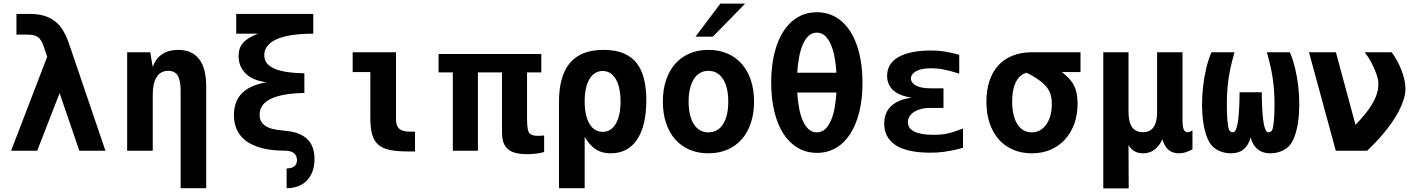

<svg xmlns="http://www.w3.org/2000/svg" viewBox="-20 -837 7867 1066"><path d="M242.2 -522 222.2 -580.1Q215.8 -598.1 208.7 -610.6Q201.7 -623 190.9 -630.9Q180.2 -638.7 164.6 -641.8Q148.9 -645 126 -645H71.3V-759.8H144.5Q189 -759.8 223.1 -750Q257.3 -740.2 283.7 -720.2Q310.1 -700.2 329.1 -669.2Q348.1 -638.2 362.8 -595.7L565.4 0H420.4L311 -319.8L186.5 0H41.5Z M982.9 -333Q982.9 -390.6 966.6 -417.2Q950.2 -443.8 914.6 -443.8Q871.6 -443.8 849.9 -409.4Q828.1 -375 828.1 -313V0H686V-546.9H814L828.1 -464.8Q843.8 -512.2 880.6 -536.1Q917.5 -560.1 969.7 -560.1Q1045.9 -560.1 1085.4 -509Q1125 -458 1125 -355V208H982.9Z M1571.3 98.1Q1588.4 98.1 1599.4 94.2Q1610.4 90.3 1616.9 83.7Q1623.5 77.1 1626.2 69.1Q1628.9 61 1628.9 52.2Q1628.9 42 1625.7 33Q1622.6 23.9 1615.7 16.8Q1608.9 9.8 1597.9 5.4Q1586.9 1 1571.3 0Q1563 -0.5 1546.1 -0.7Q1529.3 -1 1507.3 -2.7Q1485.4 -4.4 1459.7 -9Q1434.1 -13.7 1408.7 -22.5Q1383.3 -31.2 1359.9 -45.2Q1336.4 -59.1 1318.4 -80.3Q1300.3 -101.6 1289.6 -130.6Q1278.8 -159.7 1278.8 -198.7Q1278.8 -272.9 1322.5 -318.4Q1366.2 -363.8 1460 -380.4Q1383.8 -389.6 1344.2 -428.5Q1304.7 -467.3 1304.7 -526.4Q1304.7 -548.3 1310.5 -565.9Q1316.4 -583.5 1329.1 -598.4Q1341.8 -613.3 1362.3 -626Q1382.8 -638.7 1412.1 -649.9H1291.5V-759.8H1719.2V-649.9Q1583.5 -649.9 1515.4 -618.9Q1447.3 -587.9 1447.3 -530.8Q1447.3 -506.8 1459.7 -488.8Q1472.2 -470.7 1499 -458Q1525.9 -445.3 1568.1 -438.2Q1610.4 -431.2 1669.9 -429.7V-320.8Q1547.9 -318.8 1484.6 -288.8Q1421.4 -258.8 1421.4 -199.7Q1421.4 -171.9 1434.8 -155.3Q1448.2 -138.7 1469.7 -129.4Q1491.2 -120.1 1517.8 -116.2Q1544.4 -112.3 1571.3 -109.9Q1647 -102.5 1686.5 -64.2Q1726.1 -25.9 1726.1 46.4Q1726.1 85 1714.8 115Q1703.6 145 1683.3 165.8Q1663.1 186.5 1634.5 197.3Q1606 208 1571.3 208Z M2246.1 3.9Q2184.6 3.9 2144 -4.6Q2103.5 -13.2 2079.6 -34.4Q2055.7 -55.7 2045.9 -91.3Q2036.1 -127 2036.1 -181.2V-437H1938V-546.9H2178.7V-174.3Q2178.7 -138.2 2196.8 -122.1Q2214.8 -106 2255.9 -106H2284.2V3.9H2246.1Z M2905.3 19Q2884.3 19 2868.2 16.8Q2852.1 14.6 2837.9 10.7Q2821.8 5.9 2812 -0.2Q2802.2 -6.3 2795.4 -13.2Q2788.6 -20 2783.2 -28.8Q2777.8 -37.6 2773.9 -49.8Q2767.1 -71.8 2767.1 -113.8V-435.1H2633.3V0H2494.1V-435.1H2415V-537.1H2985.4V-435.1H2906.2V-176.8Q2906.2 -158.7 2907.2 -145.8Q2908.2 -132.8 2909.7 -123.5Q2911.1 -114.3 2913.3 -108.2Q2915.5 -102.1 2918.5 -98.6Q2930.2 -83 2964.4 -83Q2970.7 -83 2975.8 -83Q2981 -83 2984.9 -83.5L3001 -85V6.8Q2981 13.2 2955.6 16.1Q2943.4 17.6 2930.4 18.3Q2917.5 19 2905.3 19Z M3083.5 -269.5Q3083.5 -416.5 3144.8 -488.3Q3206.1 -560.1 3331.1 -560.1Q3397 -560.1 3442.1 -541Q3487.3 -522 3515.4 -485.8Q3543.5 -449.7 3555.9 -397.5Q3568.4 -345.2 3568.4 -279.3Q3568.4 -207.5 3554.9 -152.6Q3541.5 -97.7 3516.1 -60.5Q3490.7 -23.4 3454.1 -4.6Q3417.5 14.2 3371.1 14.2Q3345.7 14.2 3325 8.5Q3304.2 2.9 3286.9 -8.5Q3269.5 -20 3254.6 -37.1Q3239.7 -54.2 3226.1 -77.1V208H3083.5ZM3326.2 -105Q3372.6 -105 3398.9 -149.9Q3412.1 -172.4 3418.7 -203.4Q3425.3 -234.4 3425.3 -273.4Q3425.3 -313.5 3418.5 -345Q3411.6 -376.5 3398.9 -398.2Q3386.2 -419.9 3367.9 -431.4Q3349.6 -442.9 3326.2 -442.9Q3302.7 -442.9 3284.2 -431.4Q3265.6 -419.9 3252.7 -397.9Q3239.7 -376 3232.9 -344.7Q3226.1 -313.5 3226.1 -273.9Q3226.1 -234.4 3232.9 -203.1Q3239.7 -171.9 3252.7 -149.9Q3265.6 -127.9 3284.2 -116.5Q3302.7 -105 3326.2 -105Z M3979.5 -816.9H4117.2L3937.5 -633.3H3841.3ZM3913.1 14.2Q3855 14.2 3808.3 -5.9Q3761.7 -25.9 3728.8 -63.2Q3695.8 -100.6 3678 -153.8Q3660.2 -207 3660.2 -272.9Q3660.2 -338.9 3678 -392.1Q3695.8 -445.3 3728.8 -482.7Q3761.7 -520 3808.3 -540Q3855 -560.1 3913.1 -560.1Q3971.2 -560.1 4018.1 -540Q4064.9 -520 4097.9 -482.7Q4130.9 -445.3 4148.7 -392.1Q4166.5 -338.9 4166.5 -272.9Q4166.5 -207 4148.7 -153.8Q4130.9 -100.6 4097.9 -63.2Q4064.9 -25.9 4018.1 -5.9Q3971.2 14.2 3913.1 14.2ZM3913.1 -102.1Q3939 -102.1 3959.5 -113.5Q3980 -125 3994.1 -147Q4008.3 -168.9 4015.9 -200.7Q4023.4 -232.4 4023.4 -272.9Q4023.4 -313 4015.9 -344.7Q4008.3 -376.5 3994.1 -398.4Q3980 -420.4 3959.5 -432.1Q3939 -443.8 3913.1 -443.8Q3887.2 -443.8 3866.9 -432.1Q3846.7 -420.4 3832.5 -398.4Q3818.4 -376.5 3810.8 -344.7Q3803.2 -313 3803.2 -272.9Q3803.2 -232.4 3810.8 -200.7Q3818.4 -168.9 3832.5 -147Q3846.7 -125 3866.9 -113.5Q3887.2 -102.1 3913.1 -102.1Z M4515.6 11.7Q4457.5 11.7 4410.4 -15.6Q4363.3 -43 4330.3 -93.5Q4297.4 -144 4279.5 -216.3Q4261.7 -288.6 4261.7 -378.9Q4261.7 -468.8 4279.5 -541Q4297.4 -613.3 4330.3 -664.1Q4363.3 -714.8 4410.2 -741.9Q4457 -769 4515.1 -769Q4573.2 -769 4620.1 -741.9Q4667 -714.8 4700 -664.1Q4732.9 -613.3 4750.7 -540.8Q4768.6 -468.3 4768.6 -377.9Q4768.6 -286.6 4750.7 -215.3Q4732.9 -144 4700.7 -93.8Q4667.5 -42.5 4620.8 -15.4Q4574.2 11.7 4515.6 11.7ZM4624 -433.1Q4621.1 -480.5 4613.3 -521.2Q4605.5 -562 4592.3 -591.8Q4579.1 -621.6 4560.1 -638.7Q4541 -655.8 4515.1 -655.8Q4489.3 -655.8 4470.2 -638.7Q4451.2 -621.6 4438 -591.8Q4424.8 -562 4417 -521.2Q4409.2 -480.5 4406.2 -433.1ZM4515.1 -102.1Q4541.5 -102.1 4560.8 -119.6Q4580.1 -137.2 4593.3 -167.5Q4606.4 -197.8 4613.8 -237.8Q4621.1 -277.8 4624 -323.2H4406.2Q4409.2 -277.8 4416.5 -237.8Q4423.8 -197.8 4437 -167.5Q4450.2 -137.2 4469.5 -119.6Q4488.8 -102.1 4515.1 -102.1Z M5144.5 10.7Q5017.1 10.7 4953.1 -30.8Q4889.2 -72.3 4889.2 -150.9Q4889.2 -211.4 4927.5 -247.8Q4965.8 -284.2 5041.5 -294.9Q4973.6 -304.7 4939.5 -335.7Q4905.3 -366.7 4905.3 -416.5Q4905.3 -448.7 4920.4 -474.9Q4935.5 -501 4966.1 -519Q4996.6 -537.1 5042.5 -546.9Q5088.4 -556.6 5149.9 -556.6Q5170.4 -556.6 5187.3 -555.4Q5204.1 -554.2 5221.7 -551.5Q5239.3 -548.8 5259.3 -544.2Q5279.3 -539.6 5305.7 -533.2V-428.2Q5279.8 -436.5 5258.3 -442.1Q5236.8 -447.8 5218.3 -451.4Q5199.7 -455.1 5183.1 -456.5Q5166.5 -458 5150.9 -458Q5094.7 -458 5066.2 -441.7Q5037.6 -425.3 5037.6 -401.4Q5037.6 -377.4 5065.4 -362.1Q5093.3 -346.7 5144.5 -346.7H5218.3V-237.8H5144.5Q5114.7 -237.8 5091.8 -231.4Q5068.8 -225.1 5053 -214.4Q5037.1 -203.6 5028.8 -189.2Q5020.5 -174.8 5020.5 -158.7Q5020.5 -144 5027.8 -131.1Q5035.2 -118.2 5052.2 -108.6Q5069.3 -99.1 5096.7 -93.8Q5124 -88.4 5164.6 -88.4Q5184.1 -88.4 5202.1 -89.8Q5220.2 -91.3 5239.3 -95.5Q5258.3 -99.6 5279.5 -106.4Q5300.8 -113.3 5326.7 -123.5V-16.6Q5295.4 -7.8 5269.5 -2.4Q5243.7 2.9 5221.7 5.9Q5199.7 8.8 5180.9 9.8Q5162.1 10.7 5144.5 10.7Z M5708.5 14.2Q5651.4 14.2 5604.7 -5.9Q5558.1 -25.9 5525.1 -63.2Q5492.2 -100.6 5474.4 -153.8Q5456.5 -207 5456.5 -272.9Q5456.5 -334.5 5472.7 -385Q5488.8 -435.5 5520.5 -471.4Q5552.2 -507.3 5599.6 -527.1Q5647 -546.9 5709.5 -546.9H5979V-437H5875.5Q5898.9 -419.4 5915.5 -401.4Q5932.1 -383.3 5942.6 -362.5Q5953.1 -341.8 5958 -317.1Q5962.9 -292.5 5962.9 -262.2Q5962.9 -202.1 5945.1 -151.4Q5927.2 -100.6 5894 -63.7Q5860.8 -26.9 5814 -6.3Q5767.1 14.2 5708.5 14.2ZM5708.5 -102.1Q5734.9 -102.1 5755.6 -114.5Q5776.4 -127 5790.8 -148.4Q5805.2 -169.9 5812.5 -198.7Q5819.8 -227.5 5819.8 -260.7Q5819.8 -282.7 5815.9 -301.5Q5812 -320.3 5802 -337.6Q5792 -355 5774.9 -371.1Q5757.8 -387.2 5731.4 -404.3Q5721.2 -411.1 5706.3 -419.4Q5691.4 -427.7 5679.2 -433.1Q5647 -423.8 5628.9 -396.5Q5614.7 -375.5 5607.2 -344.7Q5599.6 -314 5599.6 -272.9Q5599.6 -232.4 5607.2 -200.7Q5614.7 -168.9 5628.9 -147Q5643.1 -125 5663.3 -113.5Q5683.6 -102.1 5708.5 -102.1Z M6105.5 -546.9H6245.6V-214.8Q6245.6 -103 6325.7 -103Q6404.3 -103 6404.3 -214.8V-546.9H6545.4V-168Q6545.4 -134.3 6552.2 -118.2Q6558.6 -103 6573.7 -103Q6586.4 -103 6600.6 -113.8V-7.8Q6579.6 3.4 6561.5 8.8Q6543.5 14.2 6526.4 14.2Q6491.2 14.2 6469 -3.9Q6446.8 -22 6433.6 -63Q6415.5 -24.9 6388.7 -5.4Q6361.8 14.2 6327.6 14.2Q6271 14.2 6245.6 -32.2L6246.6 209H6105.5Z M6814.5 14.2Q6782.2 14.2 6754.9 2.9Q6727.5 -8.3 6710.4 -26.4Q6691.4 -46.4 6679 -81.5Q6666.5 -116.7 6660.2 -161.1Q6653.8 -205.6 6653.8 -255.9Q6653.8 -306.2 6659.7 -357.4Q6665.5 -408.7 6677 -457.3Q6688.5 -505.9 6706.1 -546.9H6834Q6822.8 -507.3 6814.7 -472.4Q6806.6 -437.5 6801.5 -403.1Q6796.4 -368.7 6793.9 -333Q6791.5 -297.4 6791.5 -256.8Q6791.5 -232.9 6792.2 -210.2Q6793 -187.5 6794.7 -168.7Q6796.4 -149.9 6798.8 -136Q6801.3 -122.1 6804.2 -115.7Q6810.1 -103 6825.7 -102.1Q6860.8 -102.1 6862.3 -324.7H6985.4Q6986.8 -102.1 7022 -102.1Q7037.6 -103 7043.5 -115.7Q7046.4 -122.1 7048.8 -136Q7051.3 -149.9 7053 -168.7Q7054.7 -187.5 7055.4 -210.2Q7056.2 -232.9 7056.2 -256.8Q7056.2 -297.4 7053.7 -333Q7051.3 -368.7 7046.1 -403.1Q7041 -437.5 7033 -472.4Q7024.9 -507.3 7013.7 -546.9H7141.6Q7159.2 -505.4 7170.9 -456.1Q7182.6 -406.7 7188.2 -355.5Q7193.8 -304.2 7193.6 -253.9Q7193.4 -203.6 7187 -159.7Q7180.7 -115.7 7168.2 -81.1Q7155.8 -46.4 7137.2 -26.4Q7118.7 -6.8 7090.8 3.7Q7063 14.2 7032.7 14.2Q6948.2 14.2 6923.8 -73.2Q6899.4 14.2 6814.5 14.2Z M7247.6 -546.9H7397L7505.9 -144Q7533.7 -172.9 7556.9 -200.9Q7580.1 -229 7596.9 -256.8Q7613.8 -284.7 7623.3 -312.7Q7632.8 -340.8 7632.8 -370.1Q7632.8 -381.3 7630.9 -393.6Q7628.9 -405.8 7622.1 -425.3Q7616.2 -441.9 7608.9 -458.7Q7601.6 -475.6 7593 -491.5Q7584.5 -507.3 7575.2 -521.5Q7565.9 -535.6 7556.6 -546.9H7706.5Q7722.7 -525.4 7736.8 -499.8Q7751 -474.1 7761.2 -447.3Q7771.5 -420.4 7777.3 -394Q7783.2 -367.7 7783.2 -345.2Q7783.2 -315.4 7772.9 -283.4Q7762.7 -251.5 7745.8 -219.2Q7729 -187 7707 -155.8Q7685.1 -124.5 7661.4 -96.2Q7637.7 -67.9 7614 -43.2Q7590.3 -18.6 7570.3 0H7396.5Z"/></svg>

Font: Hack
Style: Bold
Weight: 700
Monospace: yes
Designer: Christopher Simpkins
Foundry: Christopher Simpkins
Version: Version 2.017